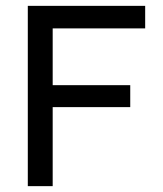

<svg xmlns="http://www.w3.org/2000/svg" viewBox="-20 -636 556 656"><path d="M75 -616H476V-539H160V-345H425V-270H160V0H75Z"/></svg>

Font: Athiti Medium
Style: Regular
Weight: 500
Designer: CadsonDemak Team
Foundry: CadsonDemak
Version: Version 1.032